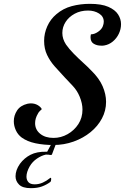

<svg xmlns="http://www.w3.org/2000/svg" viewBox="-20 -736 651 1001"><path d="M141 245Q98 245 79.5 226.5Q61 208 61 183Q61 151 84 118Q106 88 139 71Q172 54 221 55H226L247 16Q249 13 259 13Q264 13 268 13.5Q272 14 271 16L251 69Q249 73 242 72Q240 71 233 70.5Q226 70 219 70Q196 75 172.5 91Q149 107 135 131Q118 161 118 185Q118 202 128 213.5Q138 225 161 225Q183 225 203 216Q223 207 240 193Q242 191 244 191Q247 191 247 197Q247 209 242 213Q223 227 199 236Q175 245 141 245ZM258 20Q208 20 165 11Q122 2 93 -19Q73 -34 62.5 -57Q52 -80 52 -104Q52 -134 69 -160Q86 -186 123 -195Q128 -196 132.5 -196.5Q137 -197 141 -197Q161 -197 176.5 -188Q192 -179 198 -167Q194 -164 187 -156.5Q180 -149 178 -144Q163 -119 163 -94Q163 -60 189.5 -38.5Q216 -17 259 -17Q298 -17 332.5 -36.5Q367 -56 388.5 -89Q410 -122 410 -165Q410 -197 395 -233Q382 -264 359.5 -288Q337 -312 317 -333Q290 -362 265.5 -389.5Q241 -417 225.5 -449.5Q210 -482 210 -523Q210 -562 226.5 -599Q243 -636 274 -662Q309 -692 354 -704Q399 -716 448 -716Q509 -716 544.5 -700.5Q580 -685 595.5 -661Q611 -637 611 -610Q611 -584 599.5 -560Q588 -536 568 -519.5Q548 -503 524 -499Q520 -498 516 -498Q512 -498 507 -498Q485 -498 468.5 -508Q452 -518 452 -542Q452 -545 452.5 -549Q453 -553 454 -557Q472 -557 491 -570Q510 -583 516 -599Q521 -612 521 -623Q521 -650 496.5 -665.5Q472 -681 439 -681Q400 -681 369.5 -664.5Q339 -648 322 -621.5Q305 -595 305 -564Q305 -533 324 -504Q340 -481 364 -456.5Q388 -432 413 -409.5Q438 -387 456 -368Q497 -328 515 -286.5Q533 -245 533 -205Q533 -159 511.5 -118.5Q490 -78 452 -47Q414 -16 364 2Q314 20 258 20Z"/></svg>

Font: Playball
Style: Regular
Weight: 400
Designer: Robert E. Leuschke
Foundry: Robert E. Leuschke
Version: Version 1.010